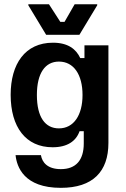

<svg xmlns="http://www.w3.org/2000/svg" viewBox="-20 -716 601 915"><path d="M358.3 -550 443.3 -690.8V-695.8H335.8L287.5 -611.7H267.5L213.3 -695.8H115V-690.8L200 -550ZM270 179.2C422.5 179.2 496.7 101.7 496.7 -35V-500H382.5V-439.2H362.5C342.5 -482.5 303.3 -512.5 232.5 -512.5C99.2 -512.5 30.8 -410.8 30.8 -264.2C30.8 -110.8 102.5 -14.2 230.8 -14.2C300.8 -14.2 342.5 -43.3 359.2 -90.8H379.2V-32.5C379.2 47.5 341.7 90 270 90C205.8 90 180.8 57.5 175 23.3H54.2C60 79.2 94.2 179.2 270 179.2ZM260.8 -104.2C195.8 -104.2 155.8 -156.7 155.8 -263.3C155.8 -368.3 195.8 -422.5 260.8 -422.5C331.7 -422.5 373.3 -360 373.3 -263.3C373.3 -167.5 331.7 -104.2 260.8 -104.2Z"/></svg>

Font: Familjen Grotesk SemiBold
Style: Regular
Weight: 600
Designer: Anders Wikstroem, Jonas Baeckman, Matilda Gysing, Kristian Moeller
Foundry: Familjen STHLM AB
Version: Version 2.000